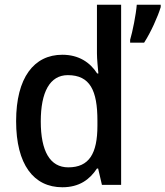

<svg xmlns="http://www.w3.org/2000/svg" viewBox="-20 -780 698 810"><path d="M658 -750V-760H557C554 -720 539 -645 529 -612V-600H588C616 -643 646 -710 658 -750ZM243 10C314 10 358 -22 389 -69H394L410 0H491V-760H389V-555C389 -530 393 -494 395 -470H390C360 -517 312 -549 243 -549C123 -549 48 -452 48 -269C48 -86 122 10 243 10ZM268 -74C191 -74 152 -142 152 -268C152 -391 190 -463 266 -463C360 -463 391 -398 391 -271V-250C391 -132 356 -74 268 -74Z"/></svg>

Font: Noto Sans SemiCondensed Medium
Style: Regular
Weight: 500
Width: 4
Designer: Monotype Design Team
Foundry: Monotype Imaging Inc.
Version: Version 2.013